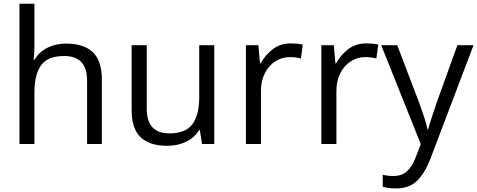

<svg xmlns="http://www.w3.org/2000/svg" viewBox="-20 -780 2585 1040"><path d="M166.5 -759.8V-532.7Q166.5 -490.2 162.1 -457H167.5Q191.9 -499 237.1 -521.5Q282.2 -543.9 337.4 -543.9Q433.6 -543.9 482.7 -497.3Q531.7 -450.7 531.7 -348.6V0H451.7V-343.3Q451.7 -476.6 327.6 -476.6Q237.8 -476.6 202.1 -425.8Q166.5 -375 166.5 -279.8V0H85.4V-759.8Z M1140.6 -535.2V0H1074.2L1062.5 -75.2H1058.1Q1033.2 -33.2 987.1 -11.7Q940.9 9.8 885.7 9.8Q790 9.8 741.5 -36.9Q692.9 -83.5 692.9 -184.6V-535.2H774.9V-190.4Q774.9 -57.6 897.5 -57.6Q986.3 -57.6 1022.7 -107.9Q1059.1 -158.2 1059.1 -253.4V-535.2Z M1555.2 -544.9Q1589.8 -544.9 1620.1 -538.6L1609.9 -463.4Q1580.6 -470.7 1550.3 -470.7Q1507.3 -470.7 1471.7 -448Q1436 -425.3 1414.8 -384Q1393.6 -342.8 1393.6 -287.1V0H1312V-535.2H1379.4L1388.2 -436.5H1391.6Q1416 -481.4 1457 -513.2Q1498 -544.9 1555.2 -544.9Z M1963.9 -544.9Q1998.5 -544.9 2028.8 -538.6L2018.6 -463.4Q1989.3 -470.7 1959 -470.7Q1916 -470.7 1880.4 -448Q1844.7 -425.3 1823.5 -384Q1802.2 -342.8 1802.2 -287.1V0H1720.7V-535.2H1788.1L1796.9 -436.5H1800.3Q1824.7 -481.4 1865.7 -513.2Q1906.7 -544.9 1963.9 -544.9Z M2044.9 -535.2H2131.8L2250 -224.6Q2265.1 -183.1 2277.1 -147.2Q2289.1 -111.3 2295.4 -79.6H2298.8Q2305.7 -104 2318.4 -143.8Q2331.1 -183.6 2345.7 -225.1L2457.5 -535.2H2544.9L2312 78.6Q2284.2 152.8 2241.5 196.8Q2198.7 240.7 2124 240.7Q2101.1 240.7 2083.5 238Q2065.9 235.4 2053.2 231.9V167Q2064 169.4 2079.3 171.4Q2094.7 173.3 2111.3 173.3Q2156.2 173.3 2184.3 147.7Q2212.4 122.1 2230 76.2L2259.3 1Z"/></svg>

Font: Open Sans
Style: Regular
Weight: 400
Designer: Monotype Design Team
Foundry: Monotype Imaging Inc.
Version: Version 3.000; ttfautohint (v1.8.4)